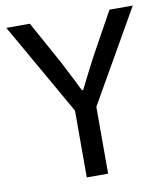

<svg xmlns="http://www.w3.org/2000/svg" viewBox="-80 -776 735 843"><g transform="rotate(-10 287.0 -354.0)"><path d="M284.2 -380.9H290Q296.9 -396 320.6 -441.9Q344.2 -487.8 357.9 -514.2L464.8 -708H568.8L334 -297.9V0H238.8V-297.9L4.9 -708H109.9L216.8 -514.2Q236.8 -476.1 256.8 -436Q276.9 -396 284.2 -380.9Z"/></g></svg>

Font: Sarala
Style: Regular
Weight: 400
Designer: Andres Torresi
Foundry: Huerta Tipografica
Version: Version 1.004;PS 001.003;hotconv 1.0.70;makeotf.lib2.5.58329